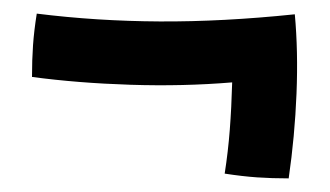

<svg xmlns="http://www.w3.org/2000/svg" viewBox="-20 -422 484 282"><path d="M413 -401Q418 -347 415.5 -284.5Q413 -222 404 -160Q379 -160 357.5 -161.5Q336 -163 310 -167Q315 -199 317.5 -231.5Q320 -264 321 -301Q249 -295 171.5 -297.5Q94 -300 27 -309Q27 -334 28.5 -355.5Q30 -377 34 -402Q122 -391 214.5 -390.5Q307 -390 413 -401Z"/></svg>

Font: Atma SemiBold
Style: Regular
Weight: 600
Designer: Gregori Vincens, Jeremie Hornus, Riccardo Olocco, Yoann Minet.
Foundry: black foundry
Version: Version 1.102;PS 1.100;hotconv 1.0.86;makeotf.lib2.5.63406